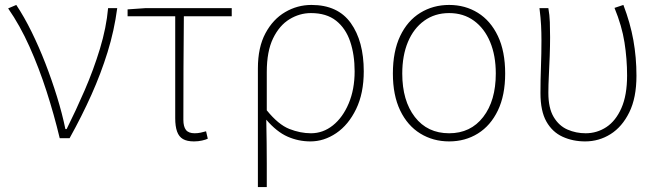

<svg xmlns="http://www.w3.org/2000/svg" viewBox="-20 -560 2668 778"><path d="M222 0Q199 -96 168.5 -190.5Q138 -285 99.5 -371Q61 -457 13 -526L46 -540Q78 -492 108 -431Q138 -370 164 -303Q190 -236 211 -168Q232 -100 245 -37H250Q287 -111 323 -194Q359 -277 385 -362.5Q411 -448 418 -527H455Q443 -436 416 -349Q389 -262 350.5 -176Q312 -90 262 0Z M766 13Q738 13 721.5 3.5Q705 -6 697.5 -27Q690 -48 690 -81V-494H497V-522L569 -527H919V-494H725Q724 -388 723.5 -284Q723 -180 723 -75Q723 -47 733.5 -33.5Q744 -20 769 -20Q781 -20 793 -22.5Q805 -25 815 -28L822 2Q814 6 798.5 9.5Q783 13 766 13Z M1025 198V-283Q1025 -368 1055.5 -425Q1086 -482 1135.5 -511Q1185 -540 1242 -540Q1349 -540 1401.5 -466.5Q1454 -393 1454 -271Q1454 -182 1423 -118Q1392 -54 1342.5 -20.5Q1293 13 1238 13Q1189 13 1145 -6.5Q1101 -26 1059 -75Q1060 -22 1060.5 19.5Q1061 61 1061 103Q1061 145 1061 198ZM1240 -20Q1289 -20 1329 -52Q1369 -84 1393 -141Q1417 -198 1417 -271Q1417 -338 1399 -391.5Q1381 -445 1342 -476Q1303 -507 1240 -507Q1194 -507 1153 -482Q1112 -457 1086.5 -404.5Q1061 -352 1061 -268V-113Q1108 -55 1152.5 -37.5Q1197 -20 1240 -20Z M1800 13Q1735 13 1683 -19Q1631 -51 1601.5 -112.5Q1572 -174 1572 -262Q1572 -352 1601.5 -414Q1631 -476 1683 -508Q1735 -540 1800 -540Q1865 -540 1916.5 -508Q1968 -476 1997.5 -414Q2027 -352 2027 -262Q2027 -174 1997.5 -112.5Q1968 -51 1916.5 -19Q1865 13 1800 13ZM1800 -20Q1887 -20 1938 -86Q1989 -152 1989 -262Q1989 -335 1966 -390Q1943 -445 1900.5 -476Q1858 -507 1800 -507Q1742 -507 1699 -476Q1656 -445 1633 -390Q1610 -335 1610 -262Q1610 -152 1661 -86Q1712 -20 1800 -20Z M2351 13Q2301 13 2259.5 -6Q2218 -25 2194 -67.5Q2170 -110 2170 -183Q2170 -236 2172 -289.5Q2174 -343 2174 -396Q2174 -428 2172.5 -457.5Q2171 -487 2166 -527H2202Q2207 -499 2208 -470.5Q2209 -442 2209 -409Q2209 -374 2207.5 -333Q2206 -292 2204 -253.5Q2202 -215 2202 -184Q2202 -122 2223.5 -86Q2245 -50 2279.5 -35Q2314 -20 2353 -20Q2399 -20 2437 -45Q2475 -70 2498 -122Q2521 -174 2521 -254Q2521 -321 2510.5 -388Q2500 -455 2470 -528L2506 -540Q2534 -467 2546.5 -397Q2559 -327 2559 -253Q2559 -164 2530 -105Q2501 -46 2454 -16.5Q2407 13 2351 13Z"/></svg>

Font: Noto Sans TC Thin
Style: Regular
Weight: 100
Designer: Ryoko NISHIZUKA 西塚涼子 (kana, bopomofo & ideographs); Paul D. Hunt (Latin, Greek & Cyrillic); Sandoll Communications 산돌커뮤니
Foundry: Adobe
Version: Version 2.004-H2;hotconv 1.0.118;makeotfexe 2.5.65603